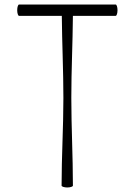

<svg xmlns="http://www.w3.org/2000/svg" viewBox="-20 -820 571 848"><path d="M64 -750H253C254 -629 260 -508 260 -387C260 -258 252 -129 252 0C252 4 264 8 277 8C291 8 302 4 302 0C302 -129 295 -258 295 -388C295 -508 301 -629 302 -750H491C495 -750 499 -761 499 -775C499 -789 495 -800 491 -800H64C60 -800 56 -789 56 -775C56 -761 60 -750 64 -750Z"/></svg>

Font: Nupuram Condensed Thin
Style: Regular
Weight: 100
Width: 3
Designer: Santhosh Thottingal (santhosh.thottingal@gmail.com)
Foundry: SMC
Version: Version 1.000